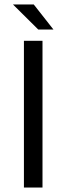

<svg xmlns="http://www.w3.org/2000/svg" viewBox="-20 -838 297 858"><path d="M169.9 -655.8V0H86.9V-655.8ZM130.9 -817.9 218.8 -706.1H150.9L38.1 -817.9Z"/></svg>

Font: Varta
Style: Regular
Weight: 400
Designer: Joana Correia, Viktoriya Grabowska, Eben Sorkin
Foundry: Sorkin Type
Version: Version 1.003; ttfautohint (v1.3) -l 8 -r 24 -G 200 -x 12 -H